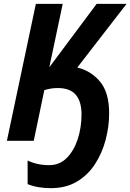

<svg xmlns="http://www.w3.org/2000/svg" viewBox="-20 -734 680 1001"><path d="M245 247Q213 247 182 242Q151 237 124 226V103Q149 115 177 121Q205 127 237 127Q291 127 328.5 89Q366 51 385.5 -9.5Q405 -70 405 -137Q405 -205 375 -240Q345 -275 281 -275Q245 -275 211 -264L156 0H16L167 -714H307L237 -383L484 -714H640L383 -382Q454 -365 501.5 -308.5Q549 -252 549 -143Q549 -75 531 -6Q513 63 476 120.5Q439 178 381.5 212.5Q324 247 245 247Z"/></svg>

Font: Noto Sans SemiCondensed
Style: Bold Italic
Weight: 700
Width: 4
Italic angle: -12°
Designer: Monotype Design Team
Foundry: Monotype Imaging Inc.
Version: Version 2.013; ttfautohint (v1.8.4.7-5d5b)